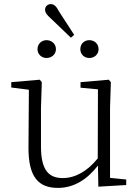

<svg xmlns="http://www.w3.org/2000/svg" viewBox="-20 -903 683 937"><path d="M207 -620C231 -620 253 -637 253 -663C253 -690 231 -707 207 -707C184 -707 163 -690 163 -663C163 -637 184 -620 207 -620ZM326 -719 342 -733 268 -847C256 -871 244 -883 228 -883C214 -883 200 -873 200 -856C200 -840 211 -828 227 -814ZM416 -620C440 -620 461 -637 461 -663C461 -690 440 -707 416 -707C392 -707 372 -690 372 -663C372 -637 392 -620 416 -620ZM460 8 596 0V-27L517 -35V-377L521 -502L511 -514L373 -502V-475L458 -467L457 -130C407 -68 348 -34 286 -34C217 -34 180 -74 180 -188V-377L184 -502L174 -514L35 -502V-476L121 -465L119 -185C118 -37 169 14 263 14C342 14 407 -29 458 -95Z"/></svg>

Font: Noto Serif CJK HK ExtraLight
Style: Regular
Weight: 200
Designer: Ryoko NISHIZUKA 西塚涼子 (kana & ideographs); Frank Grießhammer (Latin, Greek & Cyrillic); Wenlong ZHANG 张文龙 (bopomofo); San
Foundry: Adobe
Version: Version 2.001;hotconv 1.1.0;makeotfexe 2.6.0